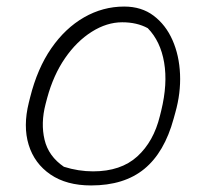

<svg xmlns="http://www.w3.org/2000/svg" viewBox="-20 -556 640 586"><path d="M359 -536Q412 -536 449 -508Q486 -480 506.5 -433.5Q527 -387 529.5 -329.5Q532 -272 515 -212L510 -194Q482 -91 420.5 -40.5Q359 10 258 10Q183 10 134 -23.5Q85 -57 67.5 -114Q50 -171 68 -243L72 -259Q94 -347 136.5 -408.5Q179 -470 236.5 -503Q294 -536 359 -536ZM353 -488Q306 -488 260 -459Q214 -430 178.5 -378.5Q143 -327 124 -257L119 -238Q104 -180 116 -129.5Q128 -79 175 -47Q197 -40 219.5 -36.5Q242 -33 264 -33Q349 -33 399 -78.5Q449 -124 468 -202L472 -218Q492 -300 481 -365Q470 -430 431 -470Q398 -488 353 -488Z"/></svg>

Font: Recursive Sn Csl St Lt
Style: Italic
Weight: 300
Italic angle: -15°
Version: Version 1.079;hotconv 1.0.112;makeotfexe 2.5.65598; ttfautoh